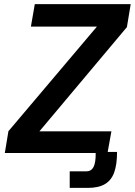

<svg xmlns="http://www.w3.org/2000/svg" viewBox="-20 -745 656 935"><path d="M21 -106 452 -615.5H130.5L149.5 -725H616.5L598 -613L172 -105.5H522.5L504.5 -5H550Q550 56.5 536 95Q522 133.5 490.2 152Q458.5 170.5 405 170H319.5V89.5H400Q424.5 89.5 435.5 68.2Q446.5 47 446 0H3.5Z"/></svg>

Font: JuliaMono SemiBold
Style: Italic
Weight: 600
Italic angle: -9°
Monospace: yes
Designer: cormullion
Foundry: corm
Version: Version 0.056; ttfautohint (v1.8.4)